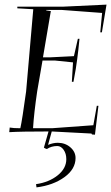

<svg xmlns="http://www.w3.org/2000/svg" viewBox="-20 -569 481 831"><path d="M20 3 22 -17Q37 -14 68 -14Q76 -49 93 -173L124 -529L55 -533V-540H250L441 -549L421 -429H414L422 -513L247 -526H180V-524L200 -521L166 -321H200L300 -326L317 -401H324Q319 -348 314 -312Q310 -278 298 -215H291L296 -299L218 -307H164L141 -174Q127 -79 123 -14H205L384 -27L399 -111H406L391 14L378 13L376 9L204 0L188 58Q210 49 230 49Q262 49 284.5 68.5Q307 88 307 115Q307 163 258.5 198Q210 233 138 242L136 228Q192 220 229.5 190Q267 160 267 120Q267 96 255.5 79.5Q244 63 228 63Q202 63 183 76Q175 74 170 70L190 0Q71 0 20 3Z"/></svg>

Font: Kleymissky
Style: Regular
Weight: 500
Italic angle: -8°
Designer: gluk
Foundry: gluk
Version: Version 0.283